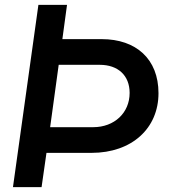

<svg xmlns="http://www.w3.org/2000/svg" viewBox="-20 -765 704 785"><path d="M33 0H150L170 -140H354C520 -140 628 -241 628 -384C628 -524 536 -605 396 -605H235L254 -745H137ZM185 -245 220 -500H388C462 -500 510 -457 510 -385C510 -304 448 -245 361 -245Z"/></svg>

Font: Mluvka SemiBold
Style: Italic
Weight: 600
Italic angle: -8°
Designer: Modified by Jiří Krblich, Original typeface by Gumpita Rahayu
Foundry: Gumpita Rahayu & Jiří Krblich
Version: Version 2.000;Glyphs 3.1.1 (3134)